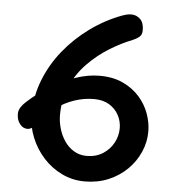

<svg xmlns="http://www.w3.org/2000/svg" viewBox="-55 -847 814 908"><g transform="rotate(5 351.5 -393.0)"><path d="M489 -787Q497 -790 508.5 -793Q520 -796 532 -796Q556 -796 574 -779Q592 -762 592 -726Q592 -704 578.5 -693.5Q565 -683 550 -677Q496 -656 441 -622Q386 -588 339.5 -540.5Q293 -493 265 -431Q237 -369 237 -292Q237 -262 246 -230Q255 -198 273 -171Q291 -144 318 -127.5Q345 -111 379 -111Q423 -111 455.5 -131.5Q488 -152 506 -185Q524 -218 524 -255Q524 -288 508.5 -317Q493 -346 463.5 -364Q434 -382 391 -382Q344 -382 298 -366.5Q252 -351 211.5 -321.5Q171 -292 139 -250Q134 -243 126 -234.5Q118 -226 108.5 -220Q99 -214 89 -214Q68 -214 53 -233Q38 -252 38 -281Q38 -297 47 -311.5Q56 -326 70.5 -339Q85 -352 98 -363Q137 -395 188 -425Q239 -455 296 -474.5Q353 -494 408 -494Q472 -494 519 -472Q566 -450 597.5 -414.5Q629 -379 644.5 -336Q660 -293 660 -251Q660 -201 639.5 -154Q619 -107 581.5 -70Q544 -33 493 -11.5Q442 10 380 10Q322 10 271.5 -14.5Q221 -39 183.5 -80.5Q146 -122 124.5 -174.5Q103 -227 103 -283Q103 -369 133.5 -447Q164 -525 217 -590.5Q270 -656 339.5 -706.5Q409 -757 489 -787Z"/></g></svg>

Font: Playpen Sans SemiBold
Style: Regular
Weight: 600
Designer: Laura Meseguer, Veronika Burian, José Scaglione
Foundry: TypeTogether
Version: Version 1.001